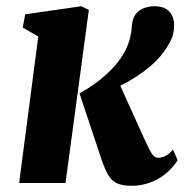

<svg xmlns="http://www.w3.org/2000/svg" viewBox="-20 -588 591 617"><path d="M41.5 0 103 -470.5 53 -499.5 61 -542 241.5 -568 265.5 -556 190.5 0ZM403.5 9Q373.5 9 356 1Q338.5 -7 327.8 -25.5Q317 -44 306.5 -75L235.5 -288Q283 -314 321 -348.2Q359 -382.5 380.5 -421.5Q391 -440.5 396.5 -460.8Q402 -481 403.5 -502.5Q405.5 -530.5 417.8 -544.5Q430 -558.5 446.2 -563.2Q462.5 -568 475.5 -568Q509 -568 524.2 -550.8Q539.5 -533.5 539.5 -508Q539.5 -479 529.8 -459.8Q520 -440.5 508.5 -424Q483 -388.5 444.2 -360Q405.5 -331.5 366.5 -312.5L445.5 -138Q460.5 -105 468.8 -93Q477 -81 488.5 -81Q513.5 -81 536 -107L551 -73Q523.5 -32 484.8 -11.5Q446 9 403.5 9Z"/></svg>

Font: Merriweather Black
Style: Italic
Weight: 900
Italic angle: -7.8°
Designer: Eben Sorkin
Foundry: Eben Sorkin
Version: Version 2.200;gftools[0.9.31]